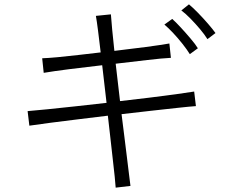

<svg xmlns="http://www.w3.org/2000/svg" viewBox="-20 -839 1040 883"><path d="M512 24Q511 8 507.5 -27Q504 -62 498.5 -108Q493 -154 487.5 -206Q482 -258 476 -307Q409 -299 340.5 -290.5Q272 -282 213 -274.5Q154 -267 115 -261L107 -328Q141 -331 198.5 -336.5Q256 -342 326.5 -350Q397 -358 470 -366L450 -539Q371 -530 299.5 -521Q228 -512 181 -504L174 -571Q202 -572 245 -576Q288 -580 339.5 -586Q391 -592 443 -598Q437 -650 431 -697Q425 -744 421 -766L490 -773Q492 -747 496 -702Q500 -657 506 -605Q584 -614 651.5 -623Q719 -632 759 -639L766 -573Q725 -571 657.5 -563Q590 -555 512 -546L532 -374Q602 -382 668 -390Q734 -398 788 -405.5Q842 -413 873 -418L881 -351Q852 -349 797 -343Q742 -337 674.5 -329.5Q607 -322 539 -314Q545 -265 551.5 -214.5Q558 -164 563.5 -117.5Q569 -71 573.5 -36Q578 -1 580 16ZM853 -590Q840 -611 819.5 -637Q799 -663 776.5 -687Q754 -711 736 -726L772 -752Q788 -738 811.5 -712.5Q835 -687 857 -661Q879 -635 890 -617ZM934 -659Q921 -680 900 -705Q879 -730 856 -753.5Q833 -777 814 -791L849 -819Q866 -805 890 -780.5Q914 -756 936.5 -730Q959 -704 971 -687Z"/></svg>

Font: Zen Kaku Gothic New
Style: Regular
Weight: 400
Designer: Yoshimichi Ohira
Foundry: Positype
Version: Version 1.001